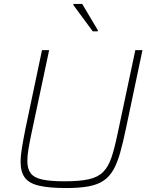

<svg xmlns="http://www.w3.org/2000/svg" viewBox="-20 -941 757 969"><path d="M314 8Q227 8 176.5 -4Q126 -16 105 -45Q84 -74 84 -123Q84 -155 91 -197Q98 -239 109 -294L192 -688H228L138 -264Q129 -221 123.5 -188Q118 -155 118 -129Q118 -89 135 -66.5Q152 -44 193 -35Q234 -26 306 -26Q383 -26 429 -36.5Q475 -47 501 -73.5Q527 -100 542.5 -146Q558 -192 573 -264L663 -688H699L616 -294Q601 -222 586.5 -170.5Q572 -119 552.5 -84.5Q533 -50 503 -29.5Q473 -9 427 -0.5Q381 8 314 8ZM448 -783 350 -916 351 -921H395L474 -788L473 -783Z"/></svg>

Font: Saira Thin Thin
Style: Italic
Weight: 250
Italic angle: -12°
Version: Version 1.101